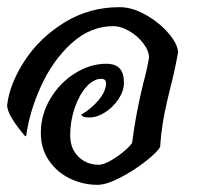

<svg xmlns="http://www.w3.org/2000/svg" viewBox="-25 -510 553 536"><path d="M89 -139Q89 -190 115.5 -234.5Q142 -279 184.5 -305.5Q227 -332 271 -332Q297 -332 309 -319Q321 -306 321 -279Q321 -256 306 -233.5Q291 -211 268.5 -196.5Q246 -182 223 -182Q205 -182 202 -190Q231 -207 251 -231.5Q271 -256 271 -277Q271 -290 258 -290Q236 -290 216 -267.5Q196 -245 183.5 -208.5Q171 -172 171 -132Q171 -95 194 -72.5Q217 -50 251 -50Q264 -50 285.5 -62.5Q307 -75 324.5 -90.5Q342 -106 344 -112Q353 -187 375 -278Q385 -313 391 -349Q391 -368 375 -389Q359 -410 335.5 -423.5Q312 -437 292 -437Q227 -437 174.5 -389Q122 -341 89.5 -269.5Q57 -198 48 -130H45Q-6 -190 -5 -217Q2 -276 43.5 -340Q85 -404 154.5 -447Q224 -490 309 -490Q344 -490 382 -468.5Q420 -447 446 -416.5Q472 -386 472 -363Q462 -308 450 -263Q448 -255 441 -225Q434 -195 429 -164Q424 -133 422 -100Q415 -86 382 -60Q349 -34 310.5 -14Q272 6 247 6Q207 6 170.5 -11.5Q134 -29 111.5 -62Q89 -95 89 -139Z"/></svg>

Font: Charmonman
Style: Bold
Weight: 700
Designer: Ekaluck Peanpanawate
Foundry: Cadson Demak Co.,Ltd.
Version: Version 1.000; ttfautohint (v1.6)